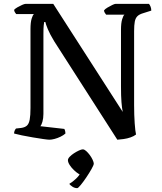

<svg xmlns="http://www.w3.org/2000/svg" viewBox="-20 -724 841 995"><path d="M236 0Q228 0 204 -3.5Q180 -7 150 -12Q120 -17 93.5 -22.5Q67 -28 53 -32Q53 -40 56 -47Q59 -54 63 -58L90 -61Q110 -64 120 -73.5Q130 -83 134 -104.5Q138 -126 138 -164V-573Q138 -608 144 -627.5Q150 -647 156 -651H64Q61 -655 57.5 -660Q54 -665 53 -673Q58 -679 70 -686Q82 -693 94.5 -698.5Q107 -704 113 -704H256L616 -144Q612 -164 609.5 -194.5Q607 -225 607 -277V-570Q607 -604 613 -624Q619 -644 625 -648H530Q528 -652 524 -656.5Q520 -661 519 -670Q524 -677 536.5 -684.5Q549 -692 561.5 -698Q574 -704 579 -704H752Q757 -698 760.5 -689Q764 -680 764 -669L723 -656Q702 -650 692 -640Q682 -630 678.5 -612Q675 -594 675 -562V-180Q675 -128 678 -85.5Q681 -43 685 -27Q674 -18 656.5 -12Q639 -6 621 -3.5Q603 -1 588 0L261 -510Q239 -546 228 -572.5Q217 -599 215 -610H209Q208 -606 206.5 -592Q205 -578 205 -547V-134Q205 -111 200 -93.5Q195 -76 189 -70L313 -56Q315 -54 317 -47Q319 -40 319 -32Q309 -23 293.5 -15.5Q278 -8 262.5 -4Q247 0 236 0ZM380 251Q367 251 355.5 243.5Q344 236 339 229Q356 219 374.5 201.5Q393 184 401 165L414 187Q404 187 390 178.5Q376 170 363 157.5Q350 145 341 131Q332 117 332 106Q332 98 341 88.5Q350 79 363 70.5Q376 62 389 56Q402 50 409 50Q417 50 426.5 58.5Q436 67 445 79Q454 91 460 104Q466 117 466 124Q466 131 454.5 151.5Q443 172 427.5 195Q412 218 398.5 234.5Q385 251 380 251Z"/></svg>

Font: Texturina 12pt
Style: Regular
Weight: 400
Designer: Guillermo Torres Carreño
Foundry: Omnibus-Type
Version: Version 1.002